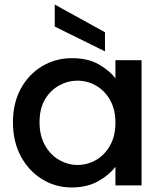

<svg xmlns="http://www.w3.org/2000/svg" viewBox="-20 -816 718 845"><path d="M37 -278Q37 -363 72 -426.5Q107 -490 166 -525Q225 -560 297 -560Q367 -560 415 -532.5Q463 -505 488 -471V-551H603V0H488V-82Q462 -47 413 -19Q364 9 295 9Q224 9 165 -27.5Q106 -64 71.5 -128.5Q37 -193 37 -278ZM488 -276Q488 -335 464 -376.5Q440 -418 402 -439.5Q364 -461 321 -461Q279 -461 240.5 -440Q202 -419 178 -378.5Q154 -338 154 -278Q154 -219 178 -176.5Q202 -134 240.5 -112Q279 -90 321 -90Q364 -90 402 -111.5Q440 -133 464 -175Q488 -217 488 -276ZM221 -796 442 -674V-590L221 -699Z"/></svg>

Font: Poppins Medium
Style: Regular
Weight: 500
Designer: Ninad Kale (Devanagari), Jonny Pinhorn (Latin)
Version: Version 5.002